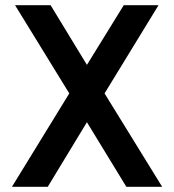

<svg xmlns="http://www.w3.org/2000/svg" viewBox="-20 -720 669 740"><path d="M315 -470 175 -700H38L247 -360L26 0H164L315 -249L467 0H605L383 -360L591 -700H457Z"/></svg>

Font: Advent Pro
Style: Regular
Weight: 400
Designer: VivaRado, Andreas Kalpakidis
Foundry: VivaRado, Andreas Kalpakidis
Version: Version 3.000